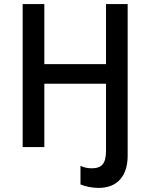

<svg xmlns="http://www.w3.org/2000/svg" viewBox="-20 -720 736 940"><path d="M499 18C499 79 480 104 429 104C409 104 391 100 374 92V183C397 193 432 200 463 200C554 200 605 142 605 42V-700H499V-406H197V-700H91V0H197V-310H499Z"/></svg>

Font: Fixel Text Medium
Style: Regular
Weight: 500
Width: 4
Designer: AlfaBravo + MacPaw
Foundry: Kyrylo Tkachov, Marchela Mozhyna, Serhii Makarenko, Maria Weinstein, Zakhar Kryvoshyya
Version: Version 1.211